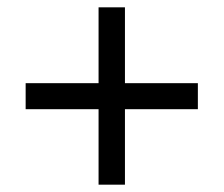

<svg xmlns="http://www.w3.org/2000/svg" viewBox="-20 -615 612 524"><path d="M321 -388V-595H249V-388H50V-317H249V-111H321V-317H520V-388Z"/></svg>

Font: Noto Sans Inscriptional Parthian
Style: Regular
Weight: 400
Designer: Monotype Design Team
Foundry: Monotype Imaging Inc.
Version: Version 2.003